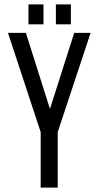

<svg xmlns="http://www.w3.org/2000/svg" viewBox="-20 -849 446 869"><path d="M108.9 -829.1H176.8V-738.8H108.9ZM232.9 -829.1H300.8V-738.8H232.9ZM164.1 0V-251L16.1 -700.2H97.2L206.1 -356L315.9 -700.2H390.1L241.2 -251V0Z"/></svg>

Font: Bebas Neue Regular
Style: Regular
Weight: 400
Designer: Ryoichi Tsunekawa
Foundry: Ryoichi Tsunekawa
Version: Version 001.003